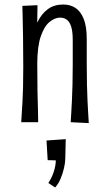

<svg xmlns="http://www.w3.org/2000/svg" viewBox="-20 -542 480 850"><path d="M373 3 293 -1Q294 -18 295.5 -42.5Q297 -67 298.5 -98.5Q300 -130 301 -169.5Q302 -209 302 -256Q302 -269 302 -286Q302 -303 302 -323Q302 -343 302 -365Q302 -403 295 -424.5Q288 -446 275.5 -455Q263 -464 246 -464Q223 -464 199.5 -445Q176 -426 160.5 -381Q145 -336 145 -258L107 -211Q107 -248 110 -290Q113 -332 122 -373Q131 -414 148 -448Q165 -482 192.5 -502Q220 -522 260 -522Q291 -522 314 -507Q337 -492 350.5 -458.5Q364 -425 364 -370Q364 -332 364 -316Q364 -300 364 -291Q364 -282 364 -263Q364 -208 365 -166.5Q366 -125 367.5 -94Q369 -63 370.5 -39.5Q372 -16 373 3ZM74 -1Q75 -22 76.5 -43Q78 -64 79.5 -91Q81 -118 82 -155Q83 -192 83 -246Q83 -319 82 -380.5Q81 -442 80 -479Q79 -516 79 -516L146 -519Q146 -497 145 -456Q144 -415 144 -363.5Q144 -312 145 -258Q145 -181 146 -135Q147 -89 148 -59.5Q149 -30 149 -1ZM224 288 194 268Q209 246 218 218.5Q227 191 227 168L191 167L186 80L271 74Q270 96 270 117Q270 138 269 160Q269 177 263.5 201.5Q258 226 248 249.5Q238 273 224 288Z"/></svg>

Font: Truculenta
Style: Regular
Weight: 400
Designer: Ivan Castro, Eva Sanz & Omnibus-Type Team
Foundry: Omnibus-Type
Version: Version 1.002